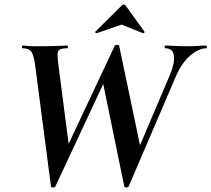

<svg xmlns="http://www.w3.org/2000/svg" viewBox="-20 -827 937 851"><path d="M433 -477 492 -571 225 0Q223 4 215 4Q207 4 206 0L135 -544Q128 -589 116.5 -601Q105 -613 80 -613Q77 -613 77 -619Q77 -625 80 -625Q91 -625 97 -624Q103 -623 113 -622.5Q123 -622 145 -622Q206 -622 233.5 -623.5Q261 -625 278 -625Q281 -625 281 -619Q281 -613 278 -613Q253 -613 243.5 -606.5Q234 -600 235 -581Q236 -562 241 -522L288 -161L221 -55L489 -625Q491 -628 499 -628Q507 -628 508 -625L606 -157L546 -55L731 -490Q755 -546 751 -579.5Q747 -613 712 -613Q710 -613 710 -619Q710 -625 712 -625Q736 -625 758 -623.5Q780 -622 814 -622Q840 -622 856 -623.5Q872 -625 895 -625Q897 -625 897 -619Q897 -613 895 -613Q861 -613 823.5 -581Q786 -549 761 -492L550 0Q548 4 540 4Q532 4 531 0ZM409 -680Q407 -679 403.5 -682Q400 -685 403 -687L519 -802Q523 -807 528.5 -807Q534 -807 537 -802L620 -687Q622 -685 619 -681.5Q616 -678 613 -680L519 -718Z"/></svg>

Font: Cormorant Infant Light
Style: Italic
Weight: 300
Italic angle: -10°
Designer: Christian Thalmann (Catharsis Fonts)
Foundry: Catharsis Fonts
Version: Version 4.001